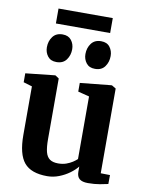

<svg xmlns="http://www.w3.org/2000/svg" viewBox="-101 -1007 830 1089"><g transform="rotate(10 314.5 -462.0)"><path d="M481.5 9.5Q448.5 9.5 433 -3.5Q417.5 -16.5 417.5 -44.5V-74.5Q401.5 -54 374.5 -34.2Q347.5 -14.5 314.8 -1.8Q282 11 247 11Q154 11 114 -37.2Q74 -85.5 74 -196V-475.5L24 -490.5V-542L191.5 -560H195L216 -546V-196.5Q216 -150.5 223 -123.2Q230 -96 247.5 -83.5Q265 -71 296 -71Q321.5 -71 342 -78.2Q362.5 -85.5 377.8 -95.5Q393 -105.5 403 -115V-475.5L338 -492V-542L515.5 -560H520.5L544 -546V-58L597.5 -57L597 -5.5Q579.5 -1.5 549.8 4Q520 9.5 481.5 9.5ZM186 -635.5Q153 -635.5 136 -657.5Q119 -679.5 119 -709Q119 -744.5 138.2 -770.2Q157.5 -796 194.5 -796H195.5Q228.5 -796 245.5 -774Q262.5 -752 262.5 -722.5Q262.5 -687.5 243.5 -661.5Q224.5 -635.5 187 -635.5ZM408 -635.5Q375 -635.5 358 -657.5Q341 -679.5 341 -709Q341 -744.5 360.2 -770.2Q379.5 -796 416.5 -796H417Q450.5 -796 467.2 -774Q484 -752 484 -722.5Q484 -687.5 465.2 -661.5Q446.5 -635.5 409 -635.5ZM458.5 -936.5V-850.5H146V-936.5Z"/></g></svg>

Font: Merriweather 36pt
Style: Bold
Weight: 700
Designer: Eben Sorkin
Foundry: Eben Sorkin
Version: Version 2.100